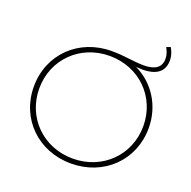

<svg xmlns="http://www.w3.org/2000/svg" viewBox="-146 -989 1129 1136"><g transform="rotate(20 418.5 -421.0)"><path d="M586 -665C600 -664 614 -663 624 -663C715 -663 761 -699 761 -770C761 -797 751 -826 738 -846L713 -836C724 -817 733 -795 733 -769C733 -716 697 -689 625 -689C561 -689 504 -704 419 -704C212 -704 57 -553 57 -350C57 -147 212 4 418 4C625 4 780 -147 780 -350C780 -488 705 -608 586 -665ZM418 -27C232 -27 91 -167 91 -350C91 -533 232 -673 418 -673C605 -673 746 -533 746 -350C746 -167 605 -27 418 -27Z"/></g></svg>

Font: Talent ExtraLight
Style: Regular
Weight: 200
Designer: Mike Powis
Version: Version 1.001;hotconv 1.0.109;makeotfexe 2.5.65596